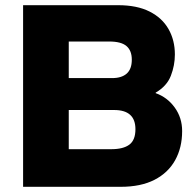

<svg xmlns="http://www.w3.org/2000/svg" viewBox="-20 -720 757 740"><path d="M69 0V-700H435Q508 -700 556.5 -675.5Q605 -651 629.5 -608Q654 -565 654 -510Q654 -468 638.5 -428Q623 -388 580 -363V-361Q625 -345 653.5 -305.5Q682 -266 682 -215Q682 -151 655 -102.5Q628 -54 575.5 -27Q523 0 445 0ZM245 -145H409Q455 -145 478.5 -162.5Q502 -180 502 -222Q502 -259 481.5 -277.5Q461 -296 420 -296H245ZM245 -419H412Q449 -419 468.5 -436.5Q488 -454 488 -490Q488 -525 467.5 -542.5Q447 -560 401 -560H245Z"/></svg>

Font: REM Medium
Style: Bold
Weight: 700
Version: Version 1.005;gftools[0.9.28]